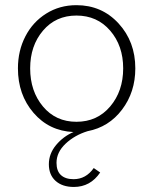

<svg xmlns="http://www.w3.org/2000/svg" viewBox="-20 -515 605 758"><path d="M325.7 2.9Q273.9 19 238.5 52.7Q203.1 86.4 203.1 127.9Q203.1 160.2 220.7 176.3Q238.3 192.4 270.5 192.4Q319.3 192.4 350.1 148.4L375.5 166Q336.9 223.1 271.5 223.1Q226.1 223.1 199.5 199.2Q172.9 175.3 172.9 133.3Q172.9 91.8 201.4 57.6Q230 23.4 270 6.3Q173.8 2 112.3 -69.6Q50.8 -141.1 50.8 -245.1Q50.8 -314.5 80.1 -371.3Q109.4 -428.2 162.4 -461.4Q215.3 -494.6 281.7 -494.6Q381.8 -494.6 448 -422.6Q514.2 -350.6 514.2 -245.1Q514.2 -151.4 461.9 -82.3Q409.7 -13.2 325.7 2.9ZM99.1 -245.1Q99.1 -154.8 149.7 -94.5Q200.2 -34.2 281.7 -34.2Q363.8 -34.2 415 -94.7Q466.3 -155.3 466.3 -245.1Q466.3 -334.5 415 -394Q363.8 -453.6 281.7 -453.6Q200.2 -453.6 149.7 -394Q99.1 -334.5 99.1 -245.1Z"/></svg>

Font: HK Grotesk Light Legacy
Style: Regular
Weight: 300
Designer: Alfredo Marco Pradil
Foundry: Hanken Design Co.
Version: Version 2.022;PS 002.022;hotconv 1.0.88;makeotf.lib2.5.64775